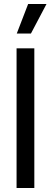

<svg xmlns="http://www.w3.org/2000/svg" viewBox="-20 -942 255 962"><path d="M63 0V-700H152V0ZM135 -774H64L121 -922H213Z"/></svg>

Font: Bricolage Grotesque 12pt Condensed
Style: Regular
Weight: 400
Width: 3
Designer: Mathieu Triay
Foundry: Atelier Triay
Version: Version 1.001; ttfautohint (v1.8.4.7-5d5b);gftools[0.9.33.de